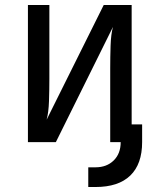

<svg xmlns="http://www.w3.org/2000/svg" viewBox="-20 -570 640 770"><path d="M334 180V101H363Q408 101 436 73.5Q464 46 464 0V-71H550V0Q550 88 502.5 134Q455 180 363 180ZM92 0V-550H178V-254Q178 -211 176.5 -165Q175 -119 167 -90L396 -550H508V0H422V-297Q422 -341 423.5 -387Q425 -433 433 -462L204 0Z"/></svg>

Font: Pitagon Sans Mono
Style: Regular
Weight: 400
Monospace: yes
Designer: Travis Tran
Foundry: Pitagon
Version: Version 1.001;gftools[0.9.26]